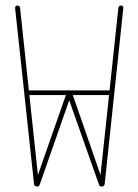

<svg xmlns="http://www.w3.org/2000/svg" viewBox="-20 -679 504 699"><path d="M411 -651Q412 -655 414.5 -657Q417 -659 420 -659Q424 -659 427 -656.5Q430 -654 429 -650L361 -8Q360 -5 358 -3Q356 -1 353 0Q348 1 345 -1Q342 -3 341 -5L232 -314L124 -5Q123 -3 120.5 -1Q118 1 115 0Q109 -1 106.5 -3Q104 -5 104 -8L35 -650Q35 -654 37.5 -656.5Q40 -659 44 -659Q47 -659 49.5 -657Q52 -655 53 -651L121 -14Q122 -9 119.5 -6Q117 -3 114 -4Q111 -4 109.5 -7.5Q108 -11 109 -16L223 -342Q225 -346 228.5 -348Q232 -350 236 -348Q240 -346 242 -342L355 -16Q357 -11 355.5 -7.5Q354 -4 350 -4Q347 -3 345 -6Q343 -9 343 -14ZM79 -333Q76 -333 73.5 -335.5Q71 -338 71 -342Q71 -346 73.5 -348Q76 -350 79 -350H384Q388 -350 390.5 -348Q393 -346 393 -342Q393 -338 390.5 -335.5Q388 -333 384 -333Z"/></svg>

Font: Libertine-Super Thin
Style: Regular
Weight: 100
Designer: Bastien Sozeau
Foundry: NBR — Bastien Sozeau
Version: Version 2.003;gftools[0.9.33]